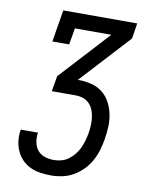

<svg xmlns="http://www.w3.org/2000/svg" viewBox="-83 -796 666 857"><g transform="rotate(10 250.0 -367.5)"><path d="M208 0Q183 0 159 -3.5Q135 -7 113.5 -17Q92 -27 76 -43.5Q60 -60 50.5 -81Q41 -102 38 -126Q35 -150 39 -175Q40 -176 40 -176.5Q40 -177 40 -178H118Q118 -177 117.5 -176.5Q117 -176 117 -176Q114 -155 118 -134Q122 -113 134.5 -98Q147 -83 166.5 -76.5Q186 -70 207 -70Q225 -70 242 -74.5Q259 -79 274 -90Q289 -101 300.5 -115.5Q312 -130 319.5 -146Q327 -162 332 -179Q337 -196 340 -213Q343 -231 344 -249Q345 -267 343 -284.5Q341 -302 335 -318Q329 -334 317.5 -346.5Q306 -359 289.5 -365Q273 -371 256 -371H146L158 -441L364 -665H199L186 -590H110L134 -735H469L458 -665L252 -441H256Q285 -441 313 -434Q341 -427 362.5 -410.5Q384 -394 397.5 -369.5Q411 -345 417 -317.5Q423 -290 422 -260.5Q421 -231 416 -202Q412 -176 404.5 -151Q397 -126 384 -102Q371 -78 351.5 -58Q332 -38 308.5 -24.5Q285 -11 259 -5.5Q233 0 208 0Z"/></g></svg>

Font: Iosevka Curly Slab Oblique
Style: Regular
Weight: 400
Italic angle: -9°
Monospace: yes
Designer: Belleve Invis
Foundry: Belleve Invis
Version: Version 11.1.0; ttfautohint (v1.8.3)